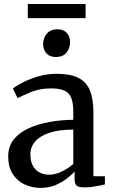

<svg xmlns="http://www.w3.org/2000/svg" viewBox="-20 -929 566 960"><path d="M184 10.5Q140.5 10.5 103.5 -6.5Q66.5 -23.5 43.8 -58.5Q21 -93.5 21 -146.5Q21 -196.5 48.2 -231Q75.5 -265.5 122 -287Q168.5 -308.5 226.5 -319Q284.5 -329.5 346.5 -330V-368Q346.5 -412 337 -437.8Q327.5 -463.5 303.8 -475.2Q280 -487 236 -487Q179.5 -487 136.2 -469.2Q93 -451.5 68 -438.5L44.5 -486Q55.5 -496 88.2 -513.8Q121 -531.5 166.8 -545.8Q212.5 -560 263.5 -560Q331.5 -560 371.8 -539.8Q412 -519.5 429.5 -476.8Q447 -434 447 -366.5V-48L504.5 -47.5V-7Q493.5 -4 476 -0.5Q458.5 3 438.8 5.5Q419 8 402 8Q375.5 8 364.2 0Q353 -8 353 -36.5V-71Q341 -58 317 -38.5Q293 -19 259.2 -4.2Q225.5 10.5 184 10.5ZM227 -55.5Q255 -55.5 288 -71Q321 -86.5 346.5 -109.5V-281Q274.5 -281 227 -265Q179.5 -249 155.8 -221.5Q132 -194 132 -158.5Q132 -122.5 144.5 -99.8Q157 -77 178.5 -66.2Q200 -55.5 227 -55.5ZM259 -644Q228 -644 211.8 -662.8Q195.5 -681.5 195.5 -708.5Q195.5 -737.5 213.5 -760Q231.5 -782.5 266.5 -782.5H267.5Q298 -782.5 314.2 -764Q330.5 -745.5 330.5 -718.5Q330.5 -689 312.8 -666.5Q295 -644 260 -644ZM408 -909V-838.5H119V-909Z"/></svg>

Font: Merriweather 36pt
Style: Regular
Weight: 400
Designer: Eben Sorkin
Foundry: Eben Sorkin
Version: Version 2.100